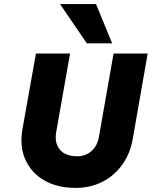

<svg xmlns="http://www.w3.org/2000/svg" viewBox="-20 -912 743 940"><path d="M274 -892H450L529 -700H405ZM156 -650H323L255 -265Q246 -212 273 -179.5Q300 -147 358 -147Q400 -147 429 -173.5Q458 -200 465 -246L536 -650H703L630 -232Q617 -159 578 -105Q539 -51 480.5 -21.5Q422 8 350 8Q260 8 196.5 -29Q133 -66 104 -131Q75 -196 90 -280Z"/></svg>

Font: Overused Grotesk ExtraBold
Style: Italic
Weight: 800
Italic angle: -10°
Version: Version 0.003